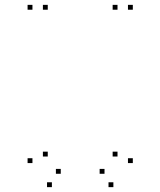

<svg xmlns="http://www.w3.org/2000/svg" viewBox="-20 -760 660 790"><path d="M446.5 10V-10H426.5V10ZM526.5 -89V-109H506.5V-89ZM526.5 -720V-740H506.5V-720ZM463.5 -720V-740H443.5V-720ZM463.5 -116V-136H443.5V-116ZM410 -45V-65H390V-45ZM230 -45V-65H210V-45ZM176.5 -116V-136H156.5V-116ZM176.5 -720V-740H156.5V-720ZM113.5 -720V-740H93.5V-720ZM113.5 -89V-109H93.5V-89ZM193.5 10V-10H173.5V10Z"/></svg>

Font: Monaspace Krypton Dots Var
Style: Regular
Weight: 400
Designer: Riley Cran and the Lettermatic Team
Version: Version 1.100 (Monaspace Krypton Dots)